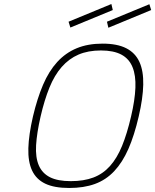

<svg xmlns="http://www.w3.org/2000/svg" viewBox="-20 -926 772 955"><path d="M332 -25Q397 -25 444.5 -43Q492 -61 527 -100Q562 -139 587 -200Q612 -261 632 -347Q651 -428 653.5 -489.5Q656 -551 639 -592.5Q622 -634 583.5 -654.5Q545 -675 482 -675Q418 -675 370.5 -654.5Q323 -634 287 -593Q251 -552 226 -490.5Q201 -429 182 -347Q163 -264 159.5 -203.5Q156 -143 173 -103.5Q190 -64 228.5 -44.5Q267 -25 332 -25ZM324 9Q250 9 205 -12.5Q160 -34 139.5 -78Q119 -122 121 -189Q123 -256 144 -347Q165 -436 194 -504Q223 -572 264.5 -617.5Q306 -663 361.5 -686Q417 -709 490 -709Q563 -709 608 -686Q653 -663 673.5 -618Q694 -573 692.5 -505Q691 -437 670 -347Q648 -252 618.5 -185Q589 -118 548 -74.5Q507 -31 452 -11Q397 9 324 9ZM723 -905 732 -876 519 -788 512 -818ZM534 -906 541 -876 330 -789 321 -818Z"/></svg>

Font: Panefresco 1wt
Style: Italic
Weight: 250
Version: Version 1.000